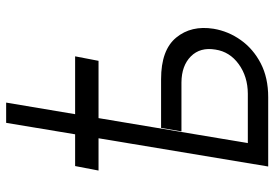

<svg xmlns="http://www.w3.org/2000/svg" viewBox="-150 -716 867 606"><g transform="rotate(-90 283.0 -413.5)"><path d="M407.7 -609.4 393.5 -535.5H212.7L133.9 -64.3H289.8Q343.8 -64.6 383 -93Q422.2 -121.4 429 -166.5Q437.1 -214.5 407.7 -244Q378.2 -273.4 325.3 -273.8H170.8L181.8 -338.1H335.6Q427.6 -338.1 466.8 -290.5Q506 -242.9 494.7 -172.2Q486.9 -125.7 459 -86.5Q431.1 -47.2 385.7 -23.6Q340.2 0 278.8 0H60L149.1 -535.5H47.2L61.4 -609.4H161.6L197.8 -827.1H261.7L225.1 -609.4Z"/></g></svg>

Font: Inter UI Light
Style: Italic
Weight: 300
Italic angle: 9.39999°
Designer: Rasmus Andersson
Foundry: rsms
Version: 3.2;8d6f07862